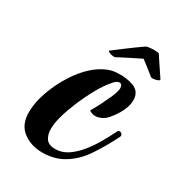

<svg xmlns="http://www.w3.org/2000/svg" viewBox="-149 -691 748 806"><g transform="rotate(30 225.0 -288.0)"><path d="M173 16Q118 16 79 -13.5Q40 -43 40 -103Q40 -149 58.5 -202Q77 -255 107.5 -303.5Q138 -352 175 -384Q198 -404 225 -417Q252 -430 279 -431Q325 -434 360 -420Q395 -406 395 -365Q395 -355 392.5 -342.5Q390 -330 383 -315Q373 -293 357.5 -272Q342 -251 331 -243Q320 -235 309 -231.5Q298 -228 289 -228Q279 -228 271.5 -231Q264 -234 259 -238Q272 -259 285 -285Q298 -311 308 -333.5Q318 -356 320 -368Q321 -372 321.5 -375Q322 -378 322 -381Q322 -401 307 -401Q295 -401 281 -384Q256 -356 233 -314Q210 -272 190 -224Q185 -211 176.5 -188Q168 -165 161.5 -138.5Q155 -112 155 -88Q155 -61 167.5 -42.5Q180 -24 213 -24Q245 -24 272.5 -42.5Q300 -61 324 -90.5Q348 -120 367 -153.5Q386 -187 401 -217Q404 -224 411 -224Q417 -224 422 -218Q427 -212 423 -204Q409 -176 392.5 -147Q376 -118 357 -90Q325 -42 279 -13Q233 16 173 16ZM239 -484Q236 -482 225.5 -483.5Q215 -485 207.5 -489Q200 -493 204 -496Q222 -510 245.5 -527.5Q269 -545 291.5 -561.5Q314 -578 328 -587Q331 -589 343 -590.5Q355 -592 367 -592Q375 -592 382 -591Q389 -590 390 -588Q393 -583 401.5 -570Q410 -557 420.5 -541.5Q431 -526 439 -514Q447 -502 449 -499Q453 -494 441.5 -489.5Q430 -485 418 -485Q412 -485 410 -487Q406 -491 392 -501.5Q378 -512 364.5 -523Q351 -534 345 -538Q339 -535 324 -527.5Q309 -520 291 -511Q273 -502 258.5 -494.5Q244 -487 239 -484Z"/></g></svg>

Font: Praise
Style: Regular
Weight: 400
Designer: Robert E. Leuschke
Foundry: Robert E. Leuschke
Version: Version 1.100; ttfautohint (v1.8.3)